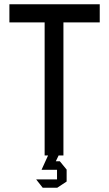

<svg xmlns="http://www.w3.org/2000/svg" viewBox="-20 -728 511 899"><path d="M189 0V-623L262 -708H277V0ZM24 -623V-708H262L189 -623ZM277 -623V-708H447V-623ZM222 67 232 27H260L292 66V67ZM175 67V66L205 0H254V1L222 67ZM180 151 150 113V112H247V151ZM247 151V67H292V122L248 151Z"/></svg>

Font: Foldit
Style: Regular
Weight: 400
Version: Version 1.003